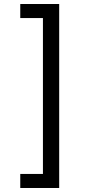

<svg xmlns="http://www.w3.org/2000/svg" viewBox="-20 -802 455 957"><path d="M81 65H194V-712H81V-782H275V135H81Z"/></svg>

Font: sinhala25
Style: Book
Weight: 400
Designer: Jelle Bosma - Monotype Design Team
Foundry: Monotype Imaging Inc.
Version: Version 2.003